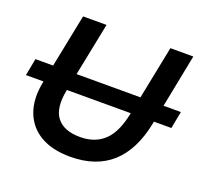

<svg xmlns="http://www.w3.org/2000/svg" viewBox="-131 -845 1068 1000"><g transform="rotate(20 403.0 -345.0)"><path d="M166 -700H296L237 -406H591L650 -700H777L719 -406H815L797 -311H700L698 -299Q636 10 352 10Q252 10 186.5 -28.5Q121 -67 94.5 -138Q68 -209 87 -305L88 -311H-9L9 -406H107ZM218 -311 217 -307Q197 -204 236.5 -154Q276 -104 365 -104Q448 -104 499 -152.5Q550 -201 571 -308L572 -311Z"/></g></svg>

Font: Montserrat SemiBold
Style: Italic
Weight: 600
Italic angle: -11.3°
Designer: Julieta Ulanovsky
Foundry: Julieta Ulanovsky
Version: Version 9.000; ttfautohint (v1.8.4.7-5d5b)